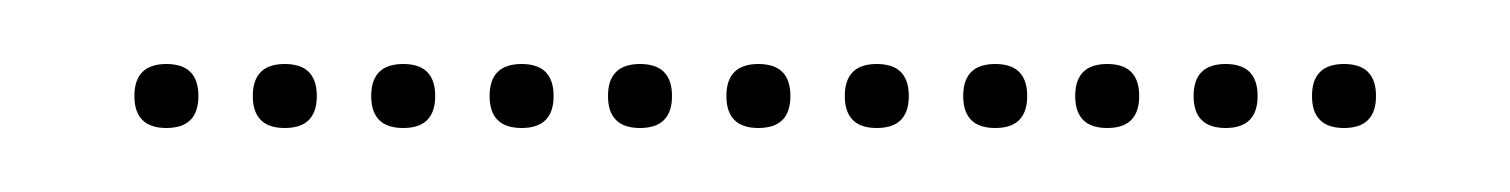

<svg xmlns="http://www.w3.org/2000/svg" viewBox="-20 -15 472 60"><path d="M32 25Q22 25 22 15Q22 5 32 5Q42 5 42 15Q42 25 32 25ZM69 25Q59 25 59 15Q59 5 69 5Q79 5 79 15Q79 25 69 25ZM106 25Q96 25 96 15Q96 5 106 5Q116 5 116 15Q116 25 106 25ZM143 25Q133 25 133 15Q133 5 143 5Q153 5 153 15Q153 25 143 25ZM180 25Q170 25 170 15Q170 5 180 5Q190 5 190 15Q190 25 180 25ZM217 25Q207 25 207 15Q207 5 217 5Q227 5 227 15Q227 25 217 25ZM254 25Q244 25 244 15Q244 5 254 5Q264 5 264 15Q264 25 254 25ZM291 25Q281 25 281 15Q281 5 291 5Q301 5 301 15Q301 25 291 25ZM326 25Q316 25 316 15Q316 5 326 5Q336 5 336 15Q336 25 326 25ZM363 25Q353 25 353 15Q353 5 363 5Q373 5 373 15Q373 25 363 25ZM400 25Q390 25 390 15Q390 5 400 5Q410 5 410 15Q410 25 400 25Z"/></svg>

Font: Raleway Dots 
Style: Regular
Weight: 400
Version: Version 1.000